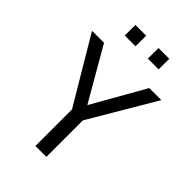

<svg xmlns="http://www.w3.org/2000/svg" viewBox="-268 -1037 1143 1143"><g transform="rotate(45 303.5 -465.0)"><path d="M258.5 0V-308L12 -723H113L305 -390.5L494 -723H595.5L350.5 -307.5V0ZM364 -841 364.5 -930.5H455L454.5 -841ZM169.5 -841 170 -930.5H260.5L260 -841Z"/></g></svg>

Font: Public Sans Thin
Style: Regular
Weight: 400
Version: Version 2.001